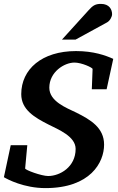

<svg xmlns="http://www.w3.org/2000/svg" viewBox="-25 -949 607 985"><path d="M556 -647C516 -665 455 -687 365 -687C190 -687 84 -594 84 -466C84 -386 153 -346 224 -310C273 -285 363 -250 363 -185C363 -92 282 -46 222 -46C188 -46 103 -77 104 -85L115 -204H30L-5 -40C13 -29 98 16 208 16C439 16 509 -116 509 -207C509 -294 439 -335 367 -371C315 -396 228 -429 228 -499C228 -580 305 -628 357 -628C394 -628 450 -602 450 -595L446 -491H522ZM550 -876C550 -900 536 -929 493 -929C466 -929 452 -922 430 -897L293 -746H363L524 -834C539 -842 550 -863 550 -876Z"/></svg>

Font: Veleka
Style: Bold Italic
Weight: 700
Italic angle: -12°
Designer: Stefan Peev, Context Ltd, 2016; SIL International, 1997-2014.
Foundry: Stefan Peev, Context Ltd, 2016
Version: Version 5.000